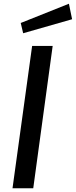

<svg xmlns="http://www.w3.org/2000/svg" viewBox="-20 -1008 406 1028"><path d="M158 0 262 -762H152L47 0ZM91 -885 104 -830 366 -905 349 -988Z"/></svg>

Font: Cheyenne Sans Medium
Style: Italic
Weight: 500
Italic angle: -8.13011°
Designer: The Public Sans project authors (U.S. Web Design System), Libre Franklin designed by Pablo Impallari and Rodrigo Fuenzal
Foundry: The Cheyenne Sans Project Authors
Version: Version 2.007